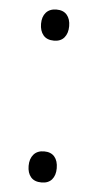

<svg xmlns="http://www.w3.org/2000/svg" viewBox="-47 -605 328 646"><g transform="rotate(5 117.5 -282.0)"><path d="M118 -574Q141 -574 153 -560Q165 -546 165 -522Q165 -498 153 -483.5Q141 -469 118 -469Q94 -469 82 -483.5Q70 -498 70 -522Q70 -546 82.5 -560Q95 -574 118 -574ZM118 -95Q141 -95 153 -81Q165 -67 165 -42Q165 -18 153 -4Q141 10 118 10Q94 10 82 -4Q70 -18 70 -42Q70 -66 82.5 -80.5Q95 -95 118 -95Z"/></g></svg>

Font: TypoPRO Sinkin Sans
Style: 200 X Light
Weight: 200
Designer: Keith Bates
Foundry: K-Type
Version: Sinkin Sans (version 1.0)  by Keith Bates   •   © 2014   www